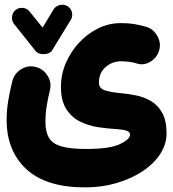

<svg xmlns="http://www.w3.org/2000/svg" viewBox="-20 -521 750 832"><path d="M272.9 -494.1Q287.6 -484.9 291.7 -467.3Q295.9 -449.7 286.6 -434.6L205.6 -302.7Q199.2 -292.5 185.1 -288.6Q170.9 -284.7 156.5 -287.6Q142.1 -290.5 134.8 -299.3L41 -417Q30.3 -430.7 32.2 -449Q34.2 -467.3 47.9 -478Q61.5 -488.8 79.6 -486.8Q97.7 -484.9 108.4 -470.7L164.6 -401.4L212.4 -480.5Q221.7 -495.1 239.7 -499.3Q257.8 -503.4 272.9 -494.1ZM8.8 -1Q8.8 -41.5 14.9 -80.1Q21 -118.7 33.2 -168.9Q41.5 -202.1 71.3 -220.7Q101.1 -239.3 133.8 -231Q167 -223.1 185.8 -193.4Q204.6 -163.6 196.3 -130.4Q187 -91.8 181.9 -59.3Q176.8 -26.9 176.8 5.9Q176.8 51.3 192.9 77.1Q209 103 247.6 113.8Q286.1 124.5 353 124.5Q455.6 124.5 499.5 103.5Q543.5 82.5 543.5 62.5Q543.5 49.3 525.6 44.4Q507.8 39.6 479.5 38.1Q446.8 36.1 406.5 30.3Q366.2 24.4 329.1 6.8Q292 -10.7 268.1 -47.1Q244.1 -83.5 244.1 -145.5Q244.1 -198.2 265.1 -247.3Q286.1 -296.4 322.3 -335.7Q358.4 -375 405.3 -397.9Q452.1 -420.9 503.4 -420.9Q536.1 -420.9 560.1 -417Q584 -413.1 613.8 -404.8Q645 -395.5 662.1 -364.5Q679.2 -333.5 669.4 -301.8Q660.2 -270.5 630.9 -253.2Q601.6 -235.8 570.3 -246.6Q555.7 -251.5 537.1 -253.4Q518.6 -255.4 504.4 -255.4Q465.8 -255.4 437.3 -230Q408.7 -204.6 408.7 -163.1Q408.7 -137.2 436.3 -128.9Q463.9 -120.6 503.9 -117.2Q535.6 -114.3 570.1 -107.4Q604.5 -100.6 634.3 -83Q664.1 -65.4 682.9 -32Q701.7 1.5 701.7 57.1Q701.7 104.5 673.8 147Q646 189.5 596.9 221.7Q547.9 253.9 484.1 272.5Q420.4 291 348.6 291Q179.2 291 94 211.7Q8.8 132.3 8.8 -1Z"/></svg>

Font: Mikhak-FD Black
Style: Regular
Weight: 900
Designer: Amin Abedi
Version: Version 3.2